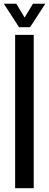

<svg xmlns="http://www.w3.org/2000/svg" viewBox="-21 -982 256 1002"><path d="M58 0V-800H155V0ZM78.5 -840 -1 -962.5H64L107.5 -890.5L151 -962.5H215.5L136 -840Z"/></svg>

Font: Big Shoulders Text Thin SemiBold
Style: Regular
Weight: 600
Version: Version 2.002